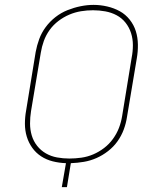

<svg xmlns="http://www.w3.org/2000/svg" viewBox="-20 -766 640 786"><path d="M233 0 250 -98Q222 -99 196 -105.5Q170 -112 148.5 -126Q127 -140 112 -161Q97 -182 89.5 -207Q82 -232 82 -259.5Q82 -287 87 -314L126 -553Q131 -580 140.5 -606Q150 -632 167 -655Q184 -678 207 -696Q230 -714 256.5 -724.5Q283 -735 310 -740.5Q337 -746 363 -746Q391 -746 419 -739.5Q447 -733 470.5 -720Q494 -707 511 -685.5Q528 -664 536 -638.5Q544 -613 544.5 -584Q545 -555 540 -527L500 -288Q496 -261 486.5 -235.5Q477 -210 461 -187.5Q445 -165 422.5 -147.5Q400 -130 375 -119Q350 -108 323.5 -103.5Q297 -99 270 -98L254 0ZM264 -117Q288 -117 313 -120.5Q338 -124 361.5 -134Q385 -144 406 -160Q427 -176 442.5 -197.5Q458 -219 467 -242.5Q476 -266 480 -291L519 -530Q524 -555 524 -581Q524 -607 516.5 -630.5Q509 -654 494 -673Q479 -692 457.5 -703.5Q436 -715 411 -719.5Q386 -724 361 -724Q336 -724 311.5 -720Q287 -716 263.5 -706Q240 -696 219 -680Q198 -664 183 -643Q168 -622 159.5 -598.5Q151 -575 147 -550L107 -311Q103 -286 103 -260.5Q103 -235 110 -211.5Q117 -188 132 -169Q147 -150 168 -138Q189 -126 213.5 -121.5Q238 -117 264 -117Z"/></svg>

Font: Iosevka Curly Thin Extended
Style: Italic
Weight: 100
Width: 7
Italic angle: -9°
Monospace: yes
Designer: Belleve Invis
Foundry: Belleve Invis
Version: Version 11.1.0; ttfautohint (v1.8.3)